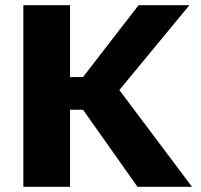

<svg xmlns="http://www.w3.org/2000/svg" viewBox="-20 -720 775 740"><path d="M70 0V-700H250V-423H300L514 -700H710L440 -373L720 0H510L300 -297H250V0Z"/></svg>

Font: Golos Text
Style: Bold
Weight: 700
Designer: A.Korolkova, Vitaly Kuzmin
Foundry: ParaType Ltd
Version: Version 2.004